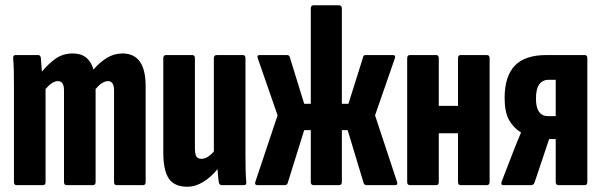

<svg xmlns="http://www.w3.org/2000/svg" viewBox="-20 -703 2283 729"><path d="M43 0Q33 0 33 -12V-367Q33 -403 32.5 -431.5Q32 -460 30 -481Q29 -494 39 -494H125Q133 -494 135 -484Q136 -473 137 -459Q138 -445 139 -431Q164 -461 191.5 -480.5Q219 -500 257 -500Q317 -500 335 -439Q358 -466 385.5 -483Q413 -500 445 -500Q533 -500 533 -376V-12Q533 0 523 0H423Q413 0 413 -12V-360Q413 -395 390 -395Q368 -395 343 -365V-12Q343 0 333 0H233Q223 0 223 -12V-360Q223 -395 200 -395Q178 -395 153 -365V-12Q153 0 143 0Z M691 6Q642 6 621 -25Q600 -56 600 -123V-482Q600 -494 611 -494H710Q720 -494 720 -482V-143Q720 -118 725.5 -109Q731 -100 745 -100Q768 -100 792 -128V-482Q792 -494 804 -494H902Q912 -494 912 -482V-127Q912 -91 912.5 -62.5Q913 -34 915 -13Q917 0 906 0H822Q813 0 811 -11Q809 -21 808 -34.5Q807 -48 806 -61Q782 -31 752 -12.5Q722 6 691 6Z M958 0Q945 0 950 -14L1034 -265L959 -481Q954 -494 966 -494H1069Q1078 -494 1080 -487L1135 -309H1160V-671Q1160 -683 1171 -683H1267Q1278 -683 1278 -671V-309H1303L1359 -487Q1360 -494 1369 -494H1471Q1484 -494 1479 -481L1404 -265L1487 -14Q1492 0 1480 0H1372Q1364 0 1361 -7L1300 -209H1278V-12Q1278 0 1267 0H1171Q1160 0 1160 -12V-209H1135L1072 -7Q1069 0 1061 0Z M1537 0Q1526 0 1526 -12V-482Q1526 -494 1537 -494H1636Q1646 -494 1646 -482V-301H1719V-482Q1719 -494 1729 -494H1828Q1839 -494 1839 -482V-12Q1839 0 1828 0H1729Q1719 0 1719 -12V-197H1646V-12Q1646 0 1636 0Z M1891 0Q1880 0 1885 -14L1929 -128Q1936 -146 1943.5 -164.5Q1951 -183 1958 -199V-200Q1929 -218 1912.5 -248Q1896 -278 1896 -331Q1896 -413 1934.5 -453.5Q1973 -494 2055 -494H2200Q2210 -494 2210 -483V-12Q2210 0 2200 0H2101Q2090 0 2090 -12V-175H2065L2010 -11Q2006 0 1997 0ZM2061 -262H2090V-400H2064Q2015 -400 2015 -329Q2015 -294 2027 -278Q2039 -262 2061 -262Z"/></svg>

Font: Sofia Sans Extra Condensed ExtraBold
Style: Regular
Weight: 800
Designer: Botio Nikoltchev, Ani Petrova
Foundry: lettersoup
Version: Version 4.101; ttfautohint (v1.8.4.7-5d5b)